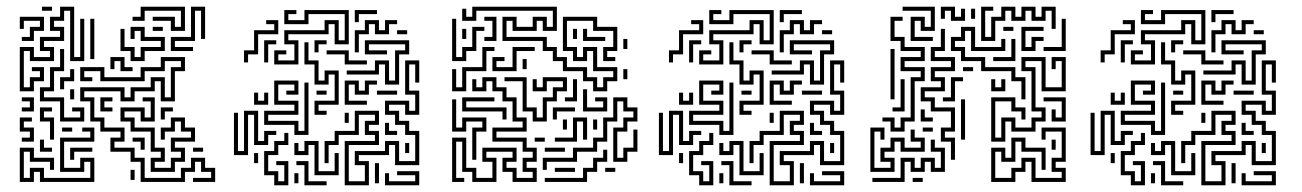

<svg xmlns="http://www.w3.org/2000/svg" viewBox="-20 -536 3880 572"><path d="M39 -264V-396H81V-366H129V-384H99V-426H159V-444H129V-486H159V-516H201V-366H219V-480H231V-354H189V-504H171V-474H141V-456H171V-414H111V-396H141V-354H69V-384H51V-276H69V-306H99V-324H75V-336H111V-294H81V-264ZM105 -504V-516H135V-504ZM489 -444V-474H435V-486H501V-456H519V-504H411V-474H375V-486H399V-516H531V-444ZM489 -384V-426H549V-516H591V-420H579V-504H561V-414H501V-396H555V-384ZM45 -414V-426H69V-456H99V-474H51V-450H39V-486H111V-444H81V-414ZM249 -360V-480H261V-360ZM369 -354V-384H339V-450H351V-396H381V-366H399V-396H459V-414H399V-444H381V-420H369V-456H411V-426H471V-384H411V-354ZM435 -444V-456H465V-444ZM159 -174V-234H99V-276H129V-336H159V-390H171V-324H141V-264H111V-246H171V-186H219V-204H195V-216H231V-174ZM339 -324V-354H321V-330H309V-366H351V-336H375V-324ZM399 6V-54H369V-84H309V-126H339V-144H279V-174H249V-234H219V-276H351V-246H369V-276H429V-306H471V-246H489V-336H519V-354H471V-324H411V-294H279V-324H231V-306H255V-294H219V-336H291V-306H399V-336H459V-366H531V-324H501V-234H459V-294H441V-264H381V-234H339V-264H231V-246H261V-186H291V-156H351V-114H321V-96H381V-66H411V-6H519V-36H549V-66H591V-36H621V6H555V-6H609V-24H579V-54H561V-24H531V6ZM159 -270V-306H189V-330H201V-294H171V-270ZM189 -240V-270H201V-240ZM45 -204V-216H69V-234H45V-246H81V-204ZM279 -204V-246H315V-234H291V-216H315V-204ZM429 -24V-66H459V-84H429V-144H369V-174H339V-216H411V-186H429V-234H405V-246H441V-174H399V-204H351V-186H381V-156H441V-96H471V-54H441V-36H489V-66H519V-84H489V-126H549V-144H519V-174H501V-144H471V-120H459V-156H489V-186H531V-156H561V-114H501V-96H531V-54H501V-24ZM129 -120V-174H99V-216H135V-204H111V-186H141V-120ZM459 -180V-216H495V-204H471V-180ZM45 -114V-126H69V-144H39V-186H75V-174H51V-156H81V-114ZM39 6V-96H81V-66H141V-30H129V-54H69V-84H51V-6H69V-36H111V-6H249V-54H231V-24H159V-126H249V-144H225V-156H261V-114H171V-36H219V-66H261V6H99V-24H81V6ZM165 -144V-156H195V-144ZM399 -90V-114H375V-126H411V-90ZM99 -84V-120H111V-96H135V-84ZM189 -60V-96H255V-84H201V-60ZM555 -84V-96H585V-84ZM369 0V-30H381V0Z M797 -344V-386H833V-374H809V-356H857V-404H827V-446H947V-476H989V-416H1007V-494H899V-464H827V-506H863V-494H839V-476H887V-506H1019V-404H977V-464H959V-434H839V-416H869V-344ZM1037 -470V-506H1103V-494H1049V-470ZM707 -350V-386H737V-446H797V-464H773V-476H809V-434H749V-374H719V-350ZM1037 -380V-446H1067V-476H1109V-446H1127V-476H1163V-464H1139V-434H1097V-464H1079V-434H1049V-380ZM1163 -434V-446H1193V-434ZM767 -350V-416H803V-404H779V-350ZM917 -380V-416H953V-404H929V-380ZM1127 -284V-344H1109V-314H1013V-326H1097V-356H1139V-296H1157V-386H1187V-404H1079V-386H1133V-374H1067V-416H1199V-374H1169V-284ZM917 -194V-236H977V-314H959V-284H917V-344H887V-410H899V-356H929V-296H947V-326H989V-224H929V-206H953V-194ZM1007 -344V-374H953V-386H1019V-356H1073V-344ZM1007 16V-116H1097V-134H1067V-176H1097V-194H1049V-134H989V-104H959V-50H947V-116H977V-146H1037V-206H1109V-164H1079V-146H1109V-104H1019V4H1067V-44H1037V-86H1127V-116H1169V-56H1217V-134H1187V-164H1157V-194H1127V-236H1199V-206H1217V-254H1187V-356H1229V-290H1217V-344H1199V-266H1229V-194H1187V-224H1139V-206H1169V-176H1199V-146H1229V-44H1157V-104H1139V-74H1049V-56H1079V16ZM857 -134V-164H767V-206H857V-224H797V-296H869V-254H833V-266H857V-284H809V-236H869V-194H779V-176H869V-146H887V-290H899V-134ZM1007 -224V-296H1049V-266H1067V-296H1103V-284H1079V-254H1037V-284H1019V-236H1073V-224ZM923 -254V-266H953V-254ZM1103 -254V-266H1163V-254ZM737 -224V-260H749V-236H767V-260H779V-224ZM677 -74V-200H689V-86H707V-206H749V-116H767V-146H803V-134H779V-104H737V-194H719V-74ZM1007 -170V-200H1019V-170ZM1127 -134V-170H1139V-146H1163V-134ZM797 16V-14H767V-86H797V-116H827V-140H839V-104H809V-74H779V-26H809V4H827V-44H803V-56H839V16ZM917 -14V-104H899V-74H857V-110H869V-86H887V-116H929V-26H977V-80H989V-14ZM1187 -80V-110H1199V-80ZM737 -50V-80H749V-50ZM887 16V-44H863V-56H899V4H953V16ZM1097 10V-50H1109V10ZM1127 16V-20H1139V4H1217V-14H1163V-26H1229V16ZM857 10V-20H869V10Z M1747 -264V-294H1717V-324H1657V-354H1627V-384H1597V-414H1477V-486H1519V-456H1567V-486H1609V-456H1627V-504H1399V-474H1357V-510H1369V-486H1387V-516H1639V-444H1597V-474H1579V-444H1507V-474H1489V-426H1609V-396H1639V-366H1669V-336H1729V-306H1759V-276H1777V-306H1807V-324H1747V-384H1729V-354H1687V-384H1657V-486H1759V-456H1819V-384H1789V-366H1813V-354H1777V-396H1807V-444H1747V-474H1669V-396H1699V-366H1717V-396H1759V-336H1819V-294H1789V-264ZM1423 -414V-426H1447V-474H1423V-486H1459V-414ZM1327 -354V-480H1339V-366H1357V-396H1387V-456H1423V-444H1399V-384H1369V-354ZM1357 -420V-450H1369V-420ZM1687 -420V-450H1699V-420ZM1717 -414V-450H1729V-426H1783V-414ZM1837 -390V-420H1849V-390ZM1327 -264V-330H1339V-276H1357V-336H1417V-396H1453V-384H1429V-324H1369V-264ZM1447 -324V-366H1483V-354H1459V-336H1507V-396H1573V-384H1519V-324ZM1537 -330V-360H1549V-330ZM1837 -300V-330H1849V-300ZM1567 -174V-204H1537V-294H1483V-306H1549V-216H1579V-186H1597V-246H1627V-276H1657V-294H1609V-264H1567V-300H1579V-276H1597V-306H1669V-264H1639V-234H1609V-174ZM1327 6V-126H1369V-36H1399V-6H1447V-54H1417V-96H1519V-54H1489V-36H1519V-6H1567V-24H1537V-66H1567V-84H1537V-114H1447V-156H1537V-174H1507V-234H1477V-264H1447V-294H1429V-264H1387V-300H1399V-276H1417V-306H1459V-276H1489V-246H1519V-186H1549V-144H1459V-126H1549V-96H1579V-54H1549V-36H1579V6H1507V-24H1477V-66H1507V-84H1429V-66H1459V6H1387V-24H1357V-114H1339V-6H1363V6ZM1663 -234V-246H1687V-300H1699V-234ZM1717 -204V-270H1729V-216H1777V-234H1753V-246H1789V-204ZM1477 -180V-204H1357V-246H1453V-234H1369V-216H1489V-180ZM1597 -30V-66H1687V-96H1747V-126H1777V-186H1807V-246H1849V-216H1879V-174H1849V-144H1819V-66H1837V-96H1867V-150H1879V-84H1849V-54H1807V-156H1837V-186H1867V-204H1837V-234H1819V-174H1789V-114H1759V-84H1699V-54H1609V-30ZM1387 -60V-156H1417V-174H1369V-144H1327V-240H1339V-156H1357V-186H1429V-144H1399V-60ZM1627 -180V-216H1693V-204H1639V-180ZM1633 -114V-126H1687V-186H1729V-120H1717V-174H1699V-114ZM1657 -150V-180H1669V-150ZM1747 -150V-180H1759V-150ZM1573 -114V-126H1603V-114ZM1603 -84V-96H1663V-84ZM1603 6V-6H1717V-36H1747V-66H1777V-90H1789V-54H1759V-24H1729V6ZM1633 -24V-36H1693V-24ZM1783 -24V-36H1813V-24Z M2063 -344V-386H2099V-374H2075V-356H2123V-404H2093V-446H2213V-476H2255V-416H2273V-494H2165V-464H2093V-506H2129V-494H2105V-476H2153V-506H2285V-404H2243V-464H2225V-434H2105V-416H2135V-344ZM2303 -470V-506H2369V-494H2315V-470ZM1973 -350V-386H2003V-446H2063V-464H2039V-476H2075V-434H2015V-374H1985V-350ZM2303 -380V-446H2333V-476H2375V-446H2393V-476H2429V-464H2405V-434H2363V-464H2345V-434H2315V-380ZM2429 -434V-446H2459V-434ZM2033 -350V-416H2069V-404H2045V-350ZM2183 -380V-416H2219V-404H2195V-380ZM2393 -284V-344H2375V-314H2279V-326H2363V-356H2405V-296H2423V-386H2453V-404H2345V-386H2399V-374H2333V-416H2465V-374H2435V-284ZM2183 -194V-236H2243V-314H2225V-284H2183V-344H2153V-410H2165V-356H2195V-296H2213V-326H2255V-224H2195V-206H2219V-194ZM2273 -344V-374H2219V-386H2285V-356H2339V-344ZM2273 16V-116H2363V-134H2333V-176H2363V-194H2315V-134H2255V-104H2225V-50H2213V-116H2243V-146H2303V-206H2375V-164H2345V-146H2375V-104H2285V4H2333V-44H2303V-86H2393V-116H2435V-56H2483V-134H2453V-164H2423V-194H2393V-236H2465V-206H2483V-254H2453V-356H2495V-290H2483V-344H2465V-266H2495V-194H2453V-224H2405V-206H2435V-176H2465V-146H2495V-44H2423V-104H2405V-74H2315V-56H2345V16ZM2123 -134V-164H2033V-206H2123V-224H2063V-296H2135V-254H2099V-266H2123V-284H2075V-236H2135V-194H2045V-176H2135V-146H2153V-290H2165V-134ZM2273 -224V-296H2315V-266H2333V-296H2369V-284H2345V-254H2303V-284H2285V-236H2339V-224ZM2189 -254V-266H2219V-254ZM2369 -254V-266H2429V-254ZM2003 -224V-260H2015V-236H2033V-260H2045V-224ZM1943 -74V-200H1955V-86H1973V-206H2015V-116H2033V-146H2069V-134H2045V-104H2003V-194H1985V-74ZM2273 -170V-200H2285V-170ZM2393 -134V-170H2405V-146H2429V-134ZM2063 16V-14H2033V-86H2063V-116H2093V-140H2105V-104H2075V-74H2045V-26H2075V4H2093V-44H2069V-56H2105V16ZM2183 -14V-104H2165V-74H2123V-110H2135V-86H2153V-116H2195V-26H2243V-80H2255V-14ZM2453 -80V-110H2465V-80ZM2003 -50V-80H2015V-50ZM2153 16V-44H2129V-56H2165V4H2219V16ZM2363 10V-50H2375V10ZM2393 16V-20H2405V4H2483V-14H2429V-26H2495V16ZM2123 10V-20H2135V10Z M2693 -414V-486H2735V-456H2753V-504H2669V-516H2765V-444H2723V-474H2705V-426H2759V-414ZM2813 -474V-504H2795V-480H2783V-516H2825V-486H2843V-510H2855V-474ZM2903 -414V-516H2939V-504H2915V-426H2933V-486H2963V-516H3005V-486H3023V-516H3065V-486H3083V-516H3125V-450H3113V-504H3095V-474H3053V-504H3035V-474H2993V-504H2975V-474H2945V-414ZM2873 -480V-510H2885V-480ZM2633 -144V-174H2609V-186H2645V-156H2663V-186H2693V-306H2723V-324H2663V-366H2723V-384H2663V-414H2633V-486H2669V-474H2645V-426H2675V-396H2735V-354H2675V-336H2735V-294H2705V-174H2675V-144ZM3089 -384V-396H3143V-480H3155V-384ZM3023 -384V-456H3089V-444H3035V-396H3053V-426H3089V-414H3065V-384ZM3023 -240V-294H2993V-324H2903V-354H2843V-384H2813V-426H2843V-456H2885V-396H2963V-420H2975V-384H2873V-444H2855V-414H2825V-396H2855V-366H2915V-336H3005V-306H3035V-240ZM2969 -444V-456H2999V-444ZM2813 -60V-114H2783V-156H2813V-204H2753V-234H2723V-276H2783V-294H2753V-336H2813V-354H2753V-396H2783V-450H2795V-384H2765V-366H2825V-324H2765V-306H2795V-264H2735V-246H2765V-216H2825V-144H2795V-126H2825V-60ZM2939 -354V-366H2993V-420H3005V-354ZM2633 -240V-390H2645V-240ZM2933 -114V-246H3005V-216H3035V-180H3023V-204H2993V-234H2945V-126H2963V-186H3005V-156H3053V-186H3083V-204H3053V-324H3023V-366H3095V-276H3143V-354H3125V-330H3113V-366H3155V-264H3083V-354H3035V-336H3065V-216H3095V-174H3065V-144H2993V-174H2975V-114ZM2849 -324V-336H2879V-324ZM2789 -234V-246H2813V-306H2849V-294H2825V-234ZM2933 -264V-300H2945V-276H2963V-300H2975V-264ZM2639 -204V-216H2663V-300H2675V-204ZM3113 -174V-210H3125V-186H3143V-234H3089V-246H3155V-174ZM2843 -120V-240H2855V-120ZM2723 -174V-210H2735V-186H2759V-174ZM2573 -24V-156H2615V-120H2603V-144H2585V-36H2633V-54H2603V-96H2633V-126H2675V-96H2723V-114H2693V-150H2705V-126H2735V-84H2663V-114H2645V-84H2615V-66H2645V-24ZM2729 -144V-156H2759V-144ZM2933 6V-96H2975V-66H2993V-126H3035V-96H3095V-30H3083V-84H3023V-114H3005V-54H2963V-84H2945V-6H2993V-36H3023V-66H3065V-6H3143V-24H3113V-66H3143V-144H3095V-120H3083V-156H3155V-54H3125V-36H3155V6H3053V-54H3035V-24H3005V6ZM2579 6V-6H2663V-66H2705V-36H2723V-66H2765V-36H2783V-84H2753V-120H2765V-96H2795V-24H2753V-54H2735V-24H2693V-54H2675V6ZM3113 -90V-120H3125V-90ZM2699 6V-6H2729V6Z M3349 -344V-386H3385V-374H3361V-356H3409V-404H3379V-446H3499V-476H3541V-416H3559V-494H3451V-464H3379V-506H3415V-494H3391V-476H3439V-506H3571V-404H3529V-464H3511V-434H3391V-416H3421V-344ZM3589 -470V-506H3655V-494H3601V-470ZM3259 -350V-386H3289V-446H3349V-464H3325V-476H3361V-434H3301V-374H3271V-350ZM3589 -380V-446H3619V-476H3661V-446H3679V-476H3715V-464H3691V-434H3649V-464H3631V-434H3601V-380ZM3715 -434V-446H3745V-434ZM3319 -350V-416H3355V-404H3331V-350ZM3469 -380V-416H3505V-404H3481V-380ZM3679 -284V-344H3661V-314H3565V-326H3649V-356H3691V-296H3709V-386H3739V-404H3631V-386H3685V-374H3619V-416H3751V-374H3721V-284ZM3469 -194V-236H3529V-314H3511V-284H3469V-344H3439V-410H3451V-356H3481V-296H3499V-326H3541V-224H3481V-206H3505V-194ZM3559 -344V-374H3505V-386H3571V-356H3625V-344ZM3559 16V-116H3649V-134H3619V-176H3649V-194H3601V-134H3541V-104H3511V-50H3499V-116H3529V-146H3589V-206H3661V-164H3631V-146H3661V-104H3571V4H3619V-44H3589V-86H3679V-116H3721V-56H3769V-134H3739V-164H3709V-194H3679V-236H3751V-206H3769V-254H3739V-356H3781V-290H3769V-344H3751V-266H3781V-194H3739V-224H3691V-206H3721V-176H3751V-146H3781V-44H3709V-104H3691V-74H3601V-56H3631V16ZM3409 -134V-164H3319V-206H3409V-224H3349V-296H3421V-254H3385V-266H3409V-284H3361V-236H3421V-194H3331V-176H3421V-146H3439V-290H3451V-134ZM3559 -224V-296H3601V-266H3619V-296H3655V-284H3631V-254H3589V-284H3571V-236H3625V-224ZM3475 -254V-266H3505V-254ZM3655 -254V-266H3715V-254ZM3289 -224V-260H3301V-236H3319V-260H3331V-224ZM3229 -74V-200H3241V-86H3259V-206H3301V-116H3319V-146H3355V-134H3331V-104H3289V-194H3271V-74ZM3559 -170V-200H3571V-170ZM3679 -134V-170H3691V-146H3715V-134ZM3349 16V-14H3319V-86H3349V-116H3379V-140H3391V-104H3361V-74H3331V-26H3361V4H3379V-44H3355V-56H3391V16ZM3469 -14V-104H3451V-74H3409V-110H3421V-86H3439V-116H3481V-26H3529V-80H3541V-14ZM3739 -80V-110H3751V-80ZM3289 -50V-80H3301V-50ZM3439 16V-44H3415V-56H3451V4H3505V16ZM3649 10V-50H3661V10ZM3679 16V-20H3691V4H3769V-14H3715V-26H3781V16ZM3409 10V-20H3421V10Z"/></svg>

Font: Rubik Maze
Style: Regular
Weight: 400
Designer: Hubert and Fischer, NaN
Foundry: Hubert and Fischer, NaN
Version: Version 2.200